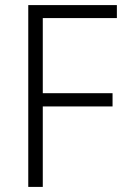

<svg xmlns="http://www.w3.org/2000/svg" viewBox="-20 -734 494 754"><path d="M148 0V-316H422V-368H148V-663H439V-714H91V0Z"/></svg>

Font: Noto Sans Malayalam SemiCondensed Light
Style: Regular
Weight: 300
Width: 4
Designer: Jelle Bosma - Monotype Design Team
Foundry: Monotype Imaging Inc.
Version: Version 2.104